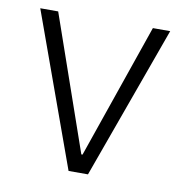

<svg xmlns="http://www.w3.org/2000/svg" viewBox="-64 -573 604 633"><g transform="rotate(10 238.0 -256.0)"><path d="M21 -512H81L238 -61H242L398 -512H456L271 0H206Z"/></g></svg>

Font: IBM Plex Sans Hebrew Light
Style: Regular
Weight: 300
Designer: Mike Abbink, Paul van der Laan, Pieter van Rosmalen, Yanek Iontef
Foundry: Bold Monday
Version: Version 1.2